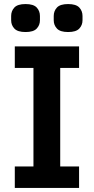

<svg xmlns="http://www.w3.org/2000/svg" viewBox="-20 -927 463 947"><path d="M370 0H53V-106H145V-592H53V-698H370V-592H277V-106H370ZM106 -769Q67 -769 51 -786Q35 -803 35 -827V-848Q35 -873 51 -890Q67 -907 106 -907Q145 -907 161 -890Q177 -873 177 -848V-827Q177 -803 161 -786Q145 -769 106 -769ZM316 -769Q277 -769 261 -786Q245 -803 245 -827V-848Q245 -873 261 -890Q277 -907 316 -907Q355 -907 371 -890Q387 -873 387 -848V-827Q387 -803 371 -786Q355 -769 316 -769Z"/></svg>

Font: IBM Plex Sans SemiBold
Style: Regular
Weight: 600
Designer: Mike Abbink, Paul van der Laan, Pieter van Rosmalen
Foundry: Bold Monday
Version: Version 3.201